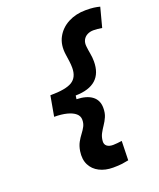

<svg xmlns="http://www.w3.org/2000/svg" viewBox="-162 -893 909 1096"><g transform="rotate(-20 293.0 -345.0)"><path d="M333 104.5Q286.1 104.5 250.5 86.4Q214.8 68.4 197.5 34.2Q180.2 0 187.5 -48.3Q192.4 -78.6 204.1 -99.9Q215.8 -121.1 229 -138.2Q242.2 -155.3 251.5 -172.9Q260.7 -190.4 260.7 -212.9Q260.7 -235.4 242.7 -251Q224.6 -266.6 191.9 -274.9Q159.2 -283.2 115.2 -283.2L137.2 -406.2Q231 -406.2 269.5 -429.9Q308.1 -453.6 308.1 -511.7Q308.1 -530.3 305.2 -552Q302.2 -573.7 299.3 -593.3Q290 -654.8 314.2 -699.7Q338.4 -744.6 385.5 -769.3Q432.6 -793.9 491.7 -793.9Q522 -793.9 541.5 -791.3Q561 -788.6 577.6 -784.2L546.4 -666Q532.2 -668.5 519 -669.7Q505.9 -670.9 494.6 -670.9Q473.6 -670.9 456.8 -662.1Q439.9 -653.3 431.4 -636.7Q422.9 -620.1 425.8 -596.7Q428.2 -574.7 432.6 -550.8Q437 -526.9 437 -503.4Q437 -358.4 272.5 -355.5L269.5 -334Q330.1 -332.5 363.3 -307.4Q396.5 -282.2 396.5 -235.4Q396.5 -204.1 386.7 -181.9Q377 -159.7 364 -140.9Q351.1 -122.1 340.6 -102.5Q330.1 -83 328.1 -57.6Q326.7 -38.1 339.8 -27.6Q353 -17.1 377 -17.1Q388.2 -17.1 401.9 -18.6Q415.5 -20 430.7 -22L427.7 94.7Q410.2 98.6 388.2 101.6Q366.2 104.5 333 104.5Z"/></g></svg>

Font: Cascadia Code PL
Style: Italic
Weight: 400
Italic angle: -10°
Monospace: yes
Designer: Aaron Bell
Foundry: Saja Typeworks
Version: Version 2404.023